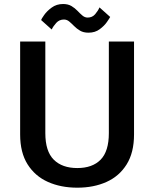

<svg xmlns="http://www.w3.org/2000/svg" viewBox="-20 -902 750 934"><path d="M356 11Q276 11 213.2 -17Q150.5 -45 114.2 -102.5Q78 -160 78 -248V-700H200.5V-254.5Q200.5 -166 241.5 -125.2Q282.5 -84.5 356 -84.5Q429.5 -84.5 469.5 -125.2Q509.5 -166 509.5 -254.5V-700H632V-248Q632 -160 596.2 -102.5Q560.5 -45 498.2 -17Q436 11 356 11ZM410.5 -743Q386 -743 369.5 -752.8Q353 -762.5 340.8 -775Q328.5 -787.5 317 -797.2Q305.5 -807 291 -807Q268.5 -807 253.8 -790.8Q239 -774.5 231.5 -758.5L180 -804.5Q181.5 -810 194.8 -829Q208 -848 231.5 -865.2Q255 -882.5 287 -882.5Q311 -882.5 327.8 -872.5Q344.5 -862.5 356.8 -849.5Q369 -836.5 380.8 -826.5Q392.5 -816.5 406.5 -816.5Q429 -816.5 443 -833Q457 -849.5 464 -866L516 -819.5Q513 -813.5 500.2 -795Q487.5 -776.5 465 -759.8Q442.5 -743 410.5 -743Z"/></svg>

Font: League Mono Medium
Style: Regular
Weight: 500
Width: 6
Designer: Tyler Finck
Foundry: The League of Moveable Type / Tyler Finck
Version: Version 2.300;RELEASE